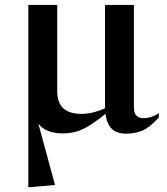

<svg xmlns="http://www.w3.org/2000/svg" viewBox="-20 -532 680 780"><path d="M95 -512H212.5V-161Q212.5 -69.5 310 -69.5Q336.5 -69.5 361.2 -76Q386 -82.5 406.5 -92Q406.5 -98 406.5 -105V-512H524V-94.5Q524 -71.5 534.8 -61.8Q545.5 -52 563 -52Q594.5 -52 625.5 -72V-55Q588 -13.5 558 -1.2Q528 11 493.5 11Q453 11 433.2 -9.5Q413.5 -30 408.5 -69.5Q367 -36 338.2 -19Q309.5 -2 285.2 4Q261 10 232.5 10Q203 10 177.8 0.8Q152.5 -8.5 136 -29L203.5 219.5L100 228.5H95Z"/></svg>

Font: Newsreader Display Medium
Style: Regular
Weight: 500
Designer: Hugues Gentile
Foundry: Production Type
Version: Version 1.001